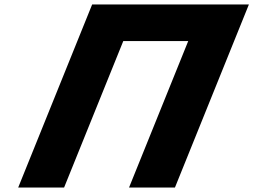

<svg xmlns="http://www.w3.org/2000/svg" viewBox="-20 -845 1141 865"><path d="M535.4 -660H828L561.3 0H768.1L1101.4 -825H894.6H602H395.2L61.9 0H268.7Z"/></svg>

Font: Hussar
Style: BdWideOblFour
Weight: 700
Foundry: Cannot Into Space Fonts
Version: Version 2.00